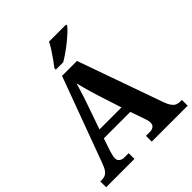

<svg xmlns="http://www.w3.org/2000/svg" viewBox="-247 -1089 1247 1247"><g transform="rotate(-45 376.5 -465.5)"><path d="M4 0V-53H16Q34 -53 48 -59Q62 -65 73.5 -80.5Q85 -96 96 -126L313 -714H450L659 -125Q669 -97 680.5 -81.5Q692 -66 705.5 -59.5Q719 -53 735 -53H753V0H423V-53H462Q477 -53 491 -62Q505 -71 505 -92Q505 -100 503.5 -108Q502 -116 500 -123Q498 -130 496 -135L461 -235H218L189 -149Q187 -141 184 -131Q181 -121 179 -110.5Q177 -100 177 -92Q177 -73 191 -63Q205 -53 222 -53H264V0ZM239 -296H441L388 -460Q381 -483 373 -509.5Q365 -536 358 -563Q351 -590 345 -613Q339 -592 331 -566Q323 -540 314.5 -514Q306 -488 298 -465ZM313 -784Q328 -803 346.5 -829Q365 -855 382.5 -882Q400 -909 410 -931H567V-921Q558 -908 536.5 -888Q515 -868 488 -846Q461 -824 433 -804.5Q405 -785 381 -771H313Z"/></g></svg>

Font: Noto Serif Kannada
Style: Bold
Weight: 700
Version: Version 2.003